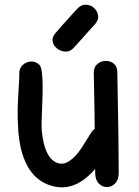

<svg xmlns="http://www.w3.org/2000/svg" viewBox="-20 -792 589 815"><path d="M212 0Q303 19 384 -75V-59Q384 -29 399 -13.5Q414 2 434 2Q454 2 469 -13.5Q484 -29 484 -59Q484 -184 478 -485Q478 -510 463 -522Q448 -534 428 -533.5Q408 -533 393 -520Q378 -507 378 -483Q382 -303 382 -245Q375 -240 369 -232L340 -186Q325 -161 315 -148Q269 -90 232 -98Q169 -111 157 -240Q156 -258 157 -288.5Q158 -319 159.5 -355Q161 -391 161 -425Q161 -459 158 -483.5Q155 -508 148 -516Q132 -532 112 -531Q92 -530 77 -516.5Q62 -503 62 -482Q62 -457 59 -413Q56 -369 55 -327Q54 -290 58 -231Q76 -29 212 0ZM292 -588Q319 -617 329 -629Q338 -640 353 -656Q368 -672 383 -689Q399 -707 396.5 -725.5Q394 -744 380.5 -757Q367 -770 348 -772Q329 -774 312 -759L287 -732Q278 -722 264 -706.5Q250 -691 241 -681L216 -652Q200 -634 203.5 -616Q207 -598 222.5 -586Q238 -574 257.5 -573Q277 -572 292 -588Z"/></svg>

Font: Balsamiq Sans
Style: Regular
Weight: 400
Designer: Michael Angeles
Foundry: Balsamiq SRL
Version: Version 1.020; ttfautohint (v1.8.4.7-5d5b);gftools[0.9.26]